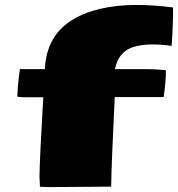

<svg xmlns="http://www.w3.org/2000/svg" viewBox="-20 -762 728 786"><path d="M449.7 -364.7Q436.5 -79.1 436.5 -60.5L435.1 2L188 3.9Q165.5 3.9 143.6 2.4L141.6 -41Q143.1 -124 157.2 -363.8H88.9Q60.1 -363.8 50.8 -366.2Q52.7 -417.5 61.5 -479H163.6Q171.9 -675.3 391.6 -726.1Q459 -741.7 535.2 -741.7Q611.3 -741.7 688.5 -731.4Q688.5 -653.8 682.6 -574.2Q641.6 -580.1 605 -580.1Q568.4 -580.1 538.3 -573Q508.3 -565.9 491 -551.3Q473.6 -536.6 465.1 -520.3Q456.5 -503.9 450.2 -479H569.3Q622.6 -479 659.2 -474.1Q659.2 -425.3 649.9 -364.7Z"/></svg>

Font: Seymour One
Style: Book
Weight: 400
Designer: vernon adams
Foundry: vernon adams
Version: Version 1.000; ttfautohint (v0.93) -l 8 -r 50 -G 200 -x 0 -w